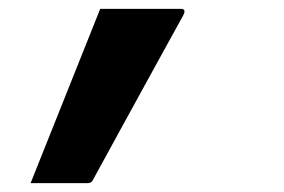

<svg xmlns="http://www.w3.org/2000/svg" viewBox="-20 -213 640 433"><path d="M178 200H49Q88 102 127.5 3.5Q167 -95 206 -193H388Q401 -193 393 -178Q365 -127 330.5 -64.5Q296 -2 260 64Q224 130 190 192Q187 200 178 200Z"/></svg>

Font: Recursive Mn Lnr St
Style: Bold Italic
Weight: 700
Italic angle: -15°
Monospace: yes
Version: Version 1.079;hotconv 1.0.112;makeotfexe 2.5.65598; ttfautoh